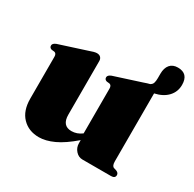

<svg xmlns="http://www.w3.org/2000/svg" viewBox="-140 -763 936 925"><g transform="rotate(30 328.0 -301.0)"><path d="M55.5 -128.5V-361.5Q55.5 -379.5 42.5 -382.5L27.5 -384Q14 -387.5 14 -400.5Q14 -412.5 33 -420L180.5 -467.5Q211.5 -479 224.5 -479Q238.5 -479 245.8 -471.2Q253 -463.5 253 -451.5V-153.5Q253 -92 305 -92Q335.5 -92 362 -112V-361.5Q362 -379.5 349 -382.5L334 -384Q320.5 -387.5 320.5 -400.5Q320.5 -412.5 339.5 -420L487 -467.5Q498.5 -471.5 506.2 -474Q514 -476.5 520.5 -478Q531.5 -483.5 535 -494Q538.5 -504.5 538.5 -521.5V-545.5Q538.5 -578 553.8 -596Q569 -614 597.5 -614Q656 -614 656 -551Q656 -513 630.8 -485.8Q605.5 -458.5 559.5 -448.5V-71Q559.5 -45 572.5 -40.5L587 -36Q601.5 -30 601.5 -18Q601.5 0 579 0H419.5Q398 0 382 -17.8Q366 -35.5 366 -60V-77Q310.5 -29 265.8 -8.5Q221 12 184 12Q126.5 12 91 -24.8Q55.5 -61.5 55.5 -128.5Z"/></g></svg>

Font: Fraunces 72pt Black
Style: Regular
Weight: 900
Version: Version 1.000;[0bf87f6ff]